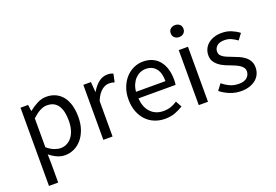

<svg xmlns="http://www.w3.org/2000/svg" viewBox="-127 -1163 2560 1781"><g transform="rotate(-20 1152.5 -272.0)"><path d="M92 -543H167L175 -481H178Q215 -511 259 -534Q303 -557 351 -557Q403 -557 443.5 -537Q484 -517 511.5 -481Q539 -445 553 -394Q567 -343 567 -280Q567 -210 547.5 -155.5Q528 -101 495.5 -63.5Q463 -26 420.5 -6.5Q378 13 331 13Q294 13 256 -3.5Q218 -20 181 -50L183 45V229H92ZM316 -63Q350 -63 378.5 -78Q407 -93 428 -120.5Q449 -148 460.5 -188Q472 -228 472 -279Q472 -324 464 -361Q456 -398 439 -424.5Q422 -451 395 -465.5Q368 -480 329 -480Q294 -480 258.5 -461Q223 -442 183 -405V-120Q220 -88 254.5 -75.5Q289 -63 316 -63Z M712 -543H787L795 -444H798Q827 -496 866.5 -526.5Q906 -557 952 -557Q970 -557 983.5 -554.5Q997 -552 1010 -545L993 -465Q979 -470 968 -472Q957 -474 940 -474Q923 -474 904.5 -467.5Q886 -461 868 -446.5Q850 -432 833 -408Q816 -384 803 -349V0H712Z M1319 13Q1265 13 1217.5 -6Q1170 -25 1135 -61.5Q1100 -98 1079.5 -151Q1059 -204 1059 -271Q1059 -337 1079.5 -390Q1100 -443 1134 -480Q1168 -517 1212.5 -537Q1257 -557 1304 -557Q1356 -557 1396 -539Q1436 -521 1463.5 -487.5Q1491 -454 1505.5 -407Q1520 -360 1520 -302Q1520 -287 1519 -273.5Q1518 -260 1516 -250H1150Q1155 -162 1203.5 -111Q1252 -60 1330 -60Q1370 -60 1403 -71.5Q1436 -83 1466 -103L1499 -43Q1463 -20 1419 -3.5Q1375 13 1319 13ZM1440 -315Q1440 -398 1404.5 -441Q1369 -484 1305 -484Q1276 -484 1249.5 -472.5Q1223 -461 1202 -439.5Q1181 -418 1167 -386.5Q1153 -355 1149 -315Z M1654 -543H1745V0H1654ZM1700 -655Q1673 -655 1655 -671.5Q1637 -688 1637 -714Q1637 -742 1655 -757.5Q1673 -773 1700 -773Q1727 -773 1745 -757.5Q1763 -742 1763 -714Q1763 -688 1745 -671.5Q1727 -655 1700 -655Z M2071 13Q2013 13 1960 -8.5Q1907 -30 1868 -62L1913 -122Q1948 -93 1986.5 -75.5Q2025 -58 2074 -58Q2128 -58 2154.5 -83Q2181 -108 2181 -143Q2181 -164 2170 -179Q2159 -194 2141.5 -206Q2124 -218 2101.5 -227.5Q2079 -237 2057 -246Q2028 -256 1999.5 -269Q1971 -282 1947.5 -300.5Q1924 -319 1909.5 -343.5Q1895 -368 1895 -403Q1895 -435 1907.5 -463Q1920 -491 1944 -512Q1968 -533 2003 -545Q2038 -557 2082 -557Q2133 -557 2176 -539Q2219 -521 2251 -496L2207 -437Q2178 -458 2148.5 -471.5Q2119 -485 2082 -485Q2031 -485 2007 -462Q1983 -439 1983 -407Q1983 -387 1993 -373.5Q2003 -360 2020 -349.5Q2037 -339 2058.5 -330.5Q2080 -322 2103 -313Q2133 -302 2162.5 -289Q2192 -276 2215.5 -257.5Q2239 -239 2254 -213Q2269 -187 2269 -148Q2269 -115 2256 -85.5Q2243 -56 2218 -34.5Q2193 -13 2156 0Q2119 13 2071 13Z"/></g></svg>

Font: SpoqaHanSans-Regular
Style: Regular
Weight: 400
Designer: [Spoqa Han Sans] Dong-huui Kim \uAE40 \uB3D9 \uD718  Younghwa Kang \uAC15 \uC601 \uD654  [Noto Sans] Ryoko NISHIZUKA \u8
Foundry: Spoqa (http://www.spoqa-han-sans.com)
Version: Version 2.000